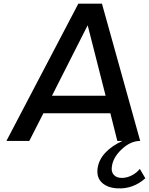

<svg xmlns="http://www.w3.org/2000/svg" viewBox="-20 -770 814 1049"><path d="M744 153 774 204Q707 264 620 259Q567 256 537 228Q507 200 513 151Q519 104 554.5 65.5Q590 27 649 0H621L583 -151H217L140 0H15L408 -750H537L746 0Q694 0 645.5 45Q597 90 591 142Q587 168 601.5 185Q616 202 646 202Q673 202 699.5 188.5Q726 175 744 153ZM264 -247H557L459 -632Z"/></svg>

Font: Orkney Medium
Style: MediumItalic
Weight: 500
Designer: Samuel Oakes and Alfredo Marco Pradil
Foundry: Alfredo Marco Pradil
Version: 1.0; ttfautohint (v1.5)